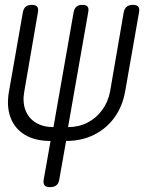

<svg xmlns="http://www.w3.org/2000/svg" viewBox="-20 -580 640 790"><path d="M186 190Q169 190 163 182Q157 174 160 158L188 0Q125 0 83 -25Q41 -50 23.5 -96Q6 -142 17 -204L74 -529Q77 -545 86 -552.5Q95 -560 111 -560Q127 -560 133 -552.5Q139 -545 136 -529L80 -204Q72 -161 84.5 -127.5Q97 -94 127 -75.5Q157 -57 200 -57L283 -530Q286 -545 294.5 -552.5Q303 -560 319 -560Q335 -560 340.5 -552.5Q346 -545 343 -530L260 -57Q304 -57 340 -75.5Q376 -94 400.5 -127.5Q425 -161 433 -204L489 -529Q492 -545 501.5 -552.5Q511 -560 527 -560Q543 -560 549 -552.5Q555 -545 552 -529L495 -204Q484 -142 450.5 -96Q417 -50 366 -25Q315 0 252 0L224 158Q222 174 212.5 182Q203 190 186 190Z"/></svg>

Font: Maple Mono ExtraLight
Style: Italic
Weight: 275
Italic angle: -10°
Monospace: yes
Designer: subframe7536
Version: Version 7.000